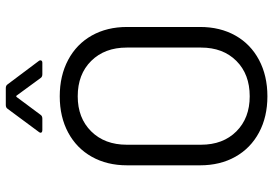

<svg xmlns="http://www.w3.org/2000/svg" viewBox="-160 -774 942 662"><g transform="rotate(-90 311.0 -443.0)"><path d="M72 -224V-476Q72 -545 101.5 -597.5Q131 -650 185 -679Q239 -708 310 -708Q381 -708 435.5 -679Q490 -650 519.5 -597.5Q549 -545 549 -476V-224Q549 -155 519.5 -102.5Q490 -50 435.5 -21Q381 8 310 8Q239 8 185 -21Q131 -50 101.5 -102.5Q72 -155 72 -224ZM478 -221V-477Q478 -553 432 -599.5Q386 -646 310 -646Q235 -646 189 -599.5Q143 -553 143 -477V-221Q143 -145 189 -99Q235 -53 310 -53Q386 -53 432 -99Q478 -145 478 -221ZM187 -780 267 -888Q271 -894 280 -894H338Q347 -894 351 -888L432 -780Q434 -778 434 -774Q434 -772 432 -770Q430 -768 426 -768H386Q377 -768 373 -774L313 -856Q312 -858 310 -858Q308 -858 307 -856L246 -774Q242 -768 233 -768H193Q187 -768 185 -771.5Q183 -775 187 -780Z"/></g></svg>

Font: Barlow
Style: Regular
Weight: 400
Designer: Jeremy Tribby
Foundry: Tribby Type
Version: Version 1.408;December 10, 2018;FontCreator 11.5.0.2430 64-b